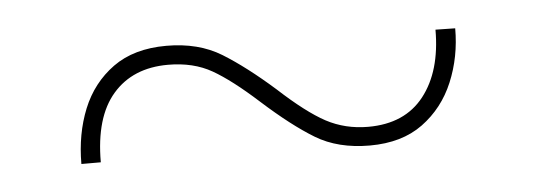

<svg xmlns="http://www.w3.org/2000/svg" viewBox="-27 -429 744 265"><g transform="rotate(-5 344.5 -297.0)"><path d="M581.1 -367.7 608.4 -367.2Q608.4 -327.6 594 -293.2Q579.6 -258.8 550.5 -237.5Q521.5 -216.3 477.1 -216.3Q433.1 -216.3 402.1 -235.1Q371.1 -253.9 331.5 -289.6Q295.4 -322.3 269.8 -336.9Q244.1 -351.6 209 -351.6Q160.2 -351.6 132.6 -319.8Q105 -288.1 105 -225.6H78.1Q78.1 -267.1 92 -301.5Q106 -335.9 135 -356.9Q164.1 -377.9 209 -377.9Q253.4 -377.9 285.2 -358.4Q316.9 -338.9 355.5 -304.7Q392.6 -270.5 418.9 -256.3Q445.3 -242.2 477.1 -242.2Q527.8 -242.2 554.4 -276.1Q581.1 -310.1 581.1 -367.7Z"/></g></svg>

Font: Vazirmatn RD Thin
Style: Regular
Weight: 100
Designer: Saber Rastikerdar
Foundry: Saber Rastikerdar
Version: Version 32.102